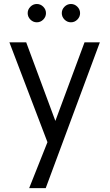

<svg xmlns="http://www.w3.org/2000/svg" viewBox="-20 -694 555 971"><path d="M27.5 0ZM211.2 257.5H127.5L220 25L27.5 -480H112.5L260 -82.5L407.5 -480H485ZM120 -627.5Q120 -646.2 133.8 -660Q147.5 -673.8 166.2 -673.8Q185 -673.8 198.8 -660Q212.5 -646.2 212.5 -627.5Q212.5 -608.8 198.8 -595Q185 -581.2 166.2 -581.2Q147.5 -581.2 133.8 -595Q120 -608.8 120 -627.5ZM292.5 -627.5Q292.5 -646.2 306.2 -660Q320 -673.8 338.8 -673.8Q357.5 -673.8 371.2 -660Q385 -646.2 385 -627.5Q385 -608.8 371.2 -595Q357.5 -581.2 338.8 -581.2Q320 -581.2 306.2 -595Q292.5 -608.8 292.5 -627.5Z"/></svg>

Font: Cambay
Style: Regular
Weight: 400
Designer: Pooja Saxena
Foundry: Pooja Saxena
Version: Version 1.181;PS 001.181;hotconv 1.0.70;makeotf.lib2.5.58329